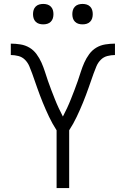

<svg xmlns="http://www.w3.org/2000/svg" viewBox="-20 -957 640 977"><path d="M268 0V-294Q257 -311 247.5 -328Q238 -345 229.5 -363Q221 -381 213 -399Q205 -417 197.5 -435.5Q190 -454 183 -472.5Q176 -491 169.5 -509.5Q163 -528 156.5 -546.5Q150 -565 143.5 -583.5Q137 -602 129 -620.5Q121 -639 107 -653Q93 -667 73.5 -672Q54 -677 35 -677V-735Q59 -735 84 -731Q109 -727 130 -714.5Q151 -702 166 -681.5Q181 -661 191 -638.5Q201 -616 208.5 -592.5Q216 -569 224 -545.5Q232 -522 241 -499Q250 -476 259 -453Q268 -430 278.5 -407.5Q289 -385 300 -364Q311 -385 321.5 -407.5Q332 -430 341 -453Q350 -476 359 -499Q368 -522 376 -545.5Q384 -569 391.5 -592.5Q399 -616 409 -638.5Q419 -661 434 -681.5Q449 -702 470 -714.5Q491 -727 516 -731Q541 -735 565 -735V-677Q546 -677 526.5 -672Q507 -667 493 -653Q479 -639 471 -620.5Q463 -602 456.5 -583.5Q450 -565 443.5 -546.5Q437 -528 430.5 -509.5Q424 -491 417 -472.5Q410 -454 402.5 -435.5Q395 -417 387 -399Q379 -381 370.5 -363Q362 -345 352.5 -328Q343 -311 332 -294V0ZM400 -833Q389 -833 379 -836Q369 -839 361.5 -846.5Q354 -854 351 -864Q348 -874 348 -885Q348 -896 351 -906Q354 -916 361.5 -923.5Q369 -931 379 -934Q389 -937 400 -937Q411 -937 421 -934Q431 -931 438.5 -923.5Q446 -916 449 -906Q452 -896 452 -885Q452 -874 449 -864Q446 -854 438.5 -846.5Q431 -839 421 -836Q411 -833 400 -833ZM200 -833Q189 -833 179 -836Q169 -839 161.5 -846.5Q154 -854 151 -864Q148 -874 148 -885Q148 -896 151 -906Q154 -916 161.5 -923.5Q169 -931 179 -934Q189 -937 200 -937Q211 -937 221 -934Q231 -931 238.5 -923.5Q246 -916 249 -906Q252 -896 252 -885Q252 -874 249 -864Q246 -854 238.5 -846.5Q231 -839 221 -836Q211 -833 200 -833Z"/></svg>

Font: Iosevka Custom Light Extended
Style: Regular
Weight: 300
Width: 7
Monospace: yes
Designer: Belleve Invis
Foundry: Belleve Invis
Version: Version 11.2.4; ttfautohint (v1.8.4)